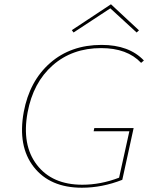

<svg xmlns="http://www.w3.org/2000/svg" viewBox="-20 -873 705 898"><path d="M496 -834 324 -721 316 -732 499 -853 630 -731 619 -721ZM455 -663Q584 -663 653 -590L640 -579Q575 -648 453 -648Q318 -648 226.5 -567.5Q135 -487 109 -347Q81 -195 152.5 -102Q224 -9 365 -9Q451 -9 537 -42L585 -259H418L421 -274H605L552 -32Q458 5 363 5Q214 5 138 -92Q62 -189 91 -349Q118 -494 214.5 -578.5Q311 -663 455 -663Z"/></svg>

Font: EauTestInfant Thin
Style: Italic
Weight: 250
Italic angle: -12°
Designer: Christian Thalmann (Catharsis Fonts)
Version: Version 0.001;PS 000.001;hotconv 1.0.88;makeotf.lib2.5.64775